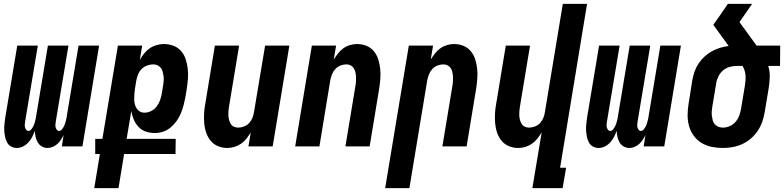

<svg xmlns="http://www.w3.org/2000/svg" viewBox="-20 -755 4043 990"><path d="M67 8Q50 8 36.5 0Q23 -8 16 -21.5Q9 -35 6 -50.5Q3 -66 2 -82.5Q1 -99 3 -115.5Q5 -132 7 -148L69 -520H175L110 -131Q109 -123 108 -115Q107 -107 108.5 -100Q110 -93 114.5 -86.5Q119 -80 127 -80Q135 -80 141 -87.5Q147 -95 151 -102.5Q155 -110 157.5 -118Q160 -126 162 -134Q164 -142 165.5 -150Q167 -158 168 -166L227 -520H333L268 -131Q267 -123 266 -115Q265 -107 266.5 -100Q268 -93 272.5 -86.5Q277 -80 285 -80Q293 -80 299 -87.5Q305 -95 309 -102.5Q313 -110 315.5 -118Q318 -126 320 -134Q322 -142 323.5 -150Q325 -158 326 -166L385 -520H491L405 0H299L308 -59Q302 -46 294 -34Q286 -22 275.5 -12.5Q265 -3 251.5 2.5Q238 8 225 8Q209 8 195.5 0Q182 -8 174.5 -21Q167 -34 163.5 -49.5Q160 -65 160 -81Q154 -65 146.5 -50Q139 -35 127 -21.5Q115 -8 99 0Q83 8 67 8Z M466 215 495 39H471V-39H508L588 -520H713L701 -446Q711 -464 723.5 -479.5Q736 -495 752 -506Q768 -517 787 -522.5Q806 -528 825 -528Q851 -528 874.5 -519Q898 -510 914 -491.5Q930 -473 937.5 -449.5Q945 -426 948 -400.5Q951 -375 949 -349Q947 -323 943 -297L936 -254Q932 -233 926.5 -212Q921 -191 912.5 -170.5Q904 -150 890.5 -131Q877 -112 859.5 -97.5Q842 -83 821 -76Q800 -69 779 -69Q754 -69 732 -76.5Q710 -84 694.5 -100.5Q679 -117 670 -138Q661 -159 657 -182L633 -39H886L885 39H620L591 215ZM725 -174Q742 -174 758.5 -182Q775 -190 786.5 -204.5Q798 -219 804.5 -236.5Q811 -254 814 -271L821 -314Q823 -326 824 -338Q825 -350 823.5 -361.5Q822 -373 819 -384.5Q816 -396 809.5 -404.5Q803 -413 793 -418Q783 -423 770 -423Q755 -423 739 -417.5Q723 -412 711 -400Q699 -388 692.5 -372.5Q686 -357 683 -341L676 -298Q674 -285 673 -272Q672 -259 672 -246Q672 -233 674.5 -220.5Q677 -208 683.5 -197.5Q690 -187 700.5 -180.5Q711 -174 725 -174Z M1152 8Q1126 8 1103.5 -1.5Q1081 -11 1066 -29.5Q1051 -48 1043 -71.5Q1035 -95 1033 -120.5Q1031 -146 1032.5 -172Q1034 -198 1039 -223L1088 -520H1213L1161 -206Q1159 -195 1158 -183Q1157 -171 1157.5 -159.5Q1158 -148 1161 -137Q1164 -126 1169.5 -116.5Q1175 -107 1185.5 -102Q1196 -97 1208 -97Q1223 -97 1238.5 -103Q1254 -109 1265 -121Q1276 -133 1282 -148Q1288 -163 1290 -179L1347 -520H1472L1386 0H1261L1273 -72Q1263 -56 1251 -40.5Q1239 -25 1223 -14Q1207 -3 1188.5 2.5Q1170 8 1152 8Z M1502 0 1588 -520H1713L1701 -448Q1711 -464 1723 -479.5Q1735 -495 1750.5 -506Q1766 -517 1784.5 -522.5Q1803 -528 1821 -528Q1847 -528 1870 -518.5Q1893 -509 1908 -490.5Q1923 -472 1930.5 -448.5Q1938 -425 1940.5 -399.5Q1943 -374 1941 -348Q1939 -322 1935 -297L1886 0H1761L1813 -314Q1815 -325 1815.5 -337Q1816 -349 1815.5 -360.5Q1815 -372 1812.5 -383Q1810 -394 1804 -403.5Q1798 -413 1788 -418Q1778 -423 1766 -423Q1751 -423 1735.5 -417Q1720 -411 1709 -399Q1698 -387 1692 -372Q1686 -357 1683 -341L1627 0Z M1966 215 2088 -520H2213L2201 -448Q2211 -464 2223 -479.5Q2235 -495 2250.5 -506Q2266 -517 2284.5 -522.5Q2303 -528 2321 -528Q2347 -528 2370 -518.5Q2393 -509 2408 -490.5Q2423 -472 2430.5 -448.5Q2438 -425 2440.5 -399.5Q2443 -374 2441 -348Q2439 -322 2435 -297L2386 0H2261L2313 -314Q2315 -325 2315.5 -337Q2316 -349 2315.5 -360.5Q2315 -372 2312.5 -383Q2310 -394 2304 -403.5Q2298 -413 2288 -418Q2278 -423 2266 -423Q2251 -423 2235.5 -417Q2220 -411 2209 -399Q2198 -387 2192 -372Q2186 -357 2183 -341L2091 215Z M2725 215 2773 -72Q2763 -56 2751 -40.5Q2739 -25 2723 -14Q2707 -3 2688.5 2.5Q2670 8 2652 8Q2626 8 2603.5 -1.5Q2581 -11 2566 -29.5Q2551 -48 2543 -71.5Q2535 -95 2533 -120.5Q2531 -146 2532.5 -172Q2534 -198 2539 -223L2588 -520H2713L2661 -206Q2659 -195 2658 -183Q2657 -171 2657.5 -159.5Q2658 -148 2661 -137Q2664 -126 2669.5 -116.5Q2675 -107 2685.5 -102Q2696 -97 2708 -97Q2723 -97 2738.5 -103Q2754 -109 2765 -121Q2776 -133 2782 -148Q2788 -163 2790 -179L2882 -735H3007L2868 110H2899L2881 215Z M3067 8Q3050 8 3036.5 0Q3023 -8 3016 -21.5Q3009 -35 3006 -50.5Q3003 -66 3002 -82.5Q3001 -99 3003 -115.5Q3005 -132 3007 -148L3069 -520H3175L3110 -131Q3109 -123 3108 -115Q3107 -107 3108.5 -100Q3110 -93 3114.5 -86.5Q3119 -80 3127 -80Q3135 -80 3141 -87.5Q3147 -95 3151 -102.5Q3155 -110 3157.5 -118Q3160 -126 3162 -134Q3164 -142 3165.5 -150Q3167 -158 3168 -166L3227 -520H3333L3268 -131Q3267 -123 3266 -115Q3265 -107 3266.5 -100Q3268 -93 3272.5 -86.5Q3277 -80 3285 -80Q3293 -80 3299 -87.5Q3305 -95 3309 -102.5Q3313 -110 3315.5 -118Q3318 -126 3320 -134Q3322 -142 3323.5 -150Q3325 -158 3326 -166L3385 -520H3491L3405 0H3299L3308 -59Q3302 -46 3294 -34Q3286 -22 3275.5 -12.5Q3265 -3 3251.5 2.5Q3238 8 3225 8Q3209 8 3195.5 0Q3182 -8 3174.5 -21Q3167 -34 3163.5 -49.5Q3160 -65 3160 -81Q3154 -65 3146.5 -50Q3139 -35 3127 -21.5Q3115 -8 3099 0Q3083 8 3067 8Z M3707 8Q3677 8 3648.5 2Q3620 -4 3596.5 -18.5Q3573 -33 3556.5 -56Q3540 -79 3532.5 -106.5Q3525 -134 3525.5 -164Q3526 -194 3531 -223L3550 -343Q3554 -365 3561.5 -386.5Q3569 -408 3582 -427.5Q3595 -447 3612.5 -463Q3630 -479 3650.5 -490.5Q3671 -502 3693 -508.5Q3715 -515 3737 -518L3658 -627Q3677 -654 3696 -681Q3715 -708 3733 -735H3858L3793 -641L3881 -520H4003L4002 -415H3941Q3950 -388 3949 -357.5Q3948 -327 3943 -297L3923 -177Q3919 -152 3910.5 -127.5Q3902 -103 3887 -80.5Q3872 -58 3851.5 -40.5Q3831 -23 3807 -12Q3783 -1 3757.5 3.5Q3732 8 3707 8ZM3708 -97Q3725 -97 3742.5 -104.5Q3760 -112 3772.5 -126.5Q3785 -141 3791.5 -158.5Q3798 -176 3801 -194L3821 -314Q3823 -327 3824 -340.5Q3825 -354 3824 -367Q3823 -380 3819 -392Q3815 -404 3809 -415H3779Q3761 -415 3742.5 -410Q3724 -405 3709 -392.5Q3694 -380 3685 -362.5Q3676 -345 3673 -326L3653 -206Q3651 -194 3650 -181.5Q3649 -169 3650.5 -157.5Q3652 -146 3655 -134.5Q3658 -123 3665.5 -114.5Q3673 -106 3684 -101.5Q3695 -97 3708 -97Z"/></svg>

Font: Iosevka Term Curly Extrabold
Style: Italic
Weight: 800
Italic angle: -9°
Designer: Belleve Invis
Foundry: Belleve Invis
Version: Version 32.3.0